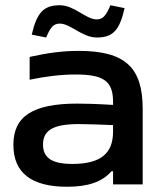

<svg xmlns="http://www.w3.org/2000/svg" viewBox="-20 -703 603 732"><path d="M280 -509C217 -509 160 -501 93 -486V-399C154 -412 214 -419 268 -419C375 -419 411 -394 411 -315V-303C347 -307 301 -308 275 -308C104 -308 31 -259 31 -151C31 -43 101 9 236 9C315 9 369 -9 405 -50H411V0H524V-288C524 -446 457 -509 280 -509ZM101 -571 156 -560C173 -601 185 -613 208 -613C249 -613 293 -560 349 -560C411 -560 436 -588 455 -672L401 -683C384 -642 371 -629 349 -629C307 -629 264 -683 208 -683C148 -683 121 -657 101 -571ZM144 -152C144 -207 184 -230 281 -230C312 -230 364 -228 411 -226V-201C411 -119 365 -78 256 -78C178 -78 144 -101 144 -152Z"/></svg>

Font: LT Wave Medium
Style: Regular
Weight: 500
Designer: Daniel Lyons
Version: Version 2.5 (Glyphs App)